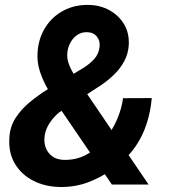

<svg xmlns="http://www.w3.org/2000/svg" viewBox="-20 -741 678 771"><path d="M168.9 -380.9 316.4 -469.2Q339.8 -483.9 358.2 -503.9Q376.5 -523.9 379.9 -553.2Q382.8 -577.1 368.9 -594.2Q355 -611.3 329.6 -611.8Q308.1 -612.3 291.3 -601.3Q274.4 -590.3 264.2 -572.5Q253.9 -554.7 251 -534.7Q247.1 -508.3 256.8 -482.9Q266.6 -457.5 282.2 -434.3Q297.9 -411.1 311.5 -390.6L576.7 0H429.2L213.4 -316.4Q192.9 -347.7 172.6 -382.3Q152.3 -417 140.1 -454.6Q127.9 -492.2 130.9 -531.7Q134.8 -587.9 162.4 -631.3Q189.9 -674.8 235.4 -698.7Q280.8 -722.7 337.9 -721.2Q382.8 -720.2 419.9 -699.7Q457 -679.2 478.3 -643.6Q499.5 -607.9 497.1 -561Q495.1 -525.4 479.2 -495.8Q463.4 -466.3 439.2 -442.6Q415 -418.9 387.2 -399.9L216.8 -289.1Q203.1 -277.8 190.7 -262.7Q178.2 -247.6 169.9 -230.2Q161.6 -212.9 159.2 -194.8Q155.8 -169.4 163.6 -148.2Q171.4 -127 189.2 -113.8Q207 -100.6 233.4 -99.1Q283.2 -97.2 324.7 -118.7Q366.2 -140.1 397.7 -177Q429.2 -213.9 448.7 -258.3Q468.3 -302.7 474.1 -346.7L589.4 -347.2Q585 -294.4 569.1 -244.9Q553.2 -195.3 524.2 -152.8Q495.1 -110.4 452.1 -77.6Q447.3 -74.2 442.6 -70.6Q438 -66.9 433.6 -63Q386.2 -28.3 332.5 -8.5Q278.8 11.2 219.2 9.8Q161.1 8.8 114 -15.1Q66.9 -39.1 40.3 -82.8Q13.7 -126.5 17.6 -187.5Q20 -232.9 43 -268.1Q65.9 -303.2 99.6 -330.8Q133.3 -358.4 168.9 -380.9Z"/></svg>

Font: Roboto
Style: Bold Italic
Weight: 700
Italic angle: -12°
Designer: Christian Robertson
Foundry: Google
Version: Version 3.0